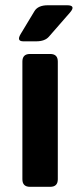

<svg xmlns="http://www.w3.org/2000/svg" viewBox="-20 -721 310 741"><path d="M70.3 -561.5Q42.5 -561.5 60.1 -590.3L112.8 -677.7Q126.5 -700.7 164.6 -700.7H238.8Q274.9 -700.7 249.5 -671.9L168.9 -579.6Q153.3 -561.5 119.6 -561.5ZM95.7 0Q66.4 0 66.4 -29.3V-483.4Q66.4 -512.7 95.7 -512.7H173.8Q203.1 -512.7 203.1 -483.4V-29.3Q203.1 0 173.8 0Z"/></svg>

Font: Istok Web
Style: Bold
Weight: 700
Designer: Andrey V. Panov
Foundry: Andrey V. Panov
Version: Version 1.0.2g